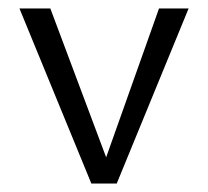

<svg xmlns="http://www.w3.org/2000/svg" viewBox="-20 -434 492 454"><path d="M426 -414 256 0H196L26 -414H99L231 -62L356 -414Z"/></svg>

Font: Ysabeau
Style: Regular
Weight: 400
Designer: Christian Thalmann (Catharsis Fonts)
Version: Version 0.003